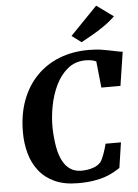

<svg xmlns="http://www.w3.org/2000/svg" viewBox="-64 -1051 793 1107"><g transform="rotate(-5 332.0 -497.0)"><path d="M343 8Q262.5 8 207 -17.8Q151.5 -43.5 117 -88Q82.5 -132.5 66.8 -189.8Q51 -247 51 -309.5Q50.5 -412 80.5 -493.8Q110.5 -575.5 166 -633.2Q221.5 -691 298.5 -721.5Q375.5 -752 470 -752Q513 -752 550.2 -745.8Q587.5 -739.5 616.8 -733Q646 -726.5 664.5 -724.5L634.5 -529.5H524L508 -682.5Q500.5 -686 491.5 -688.5Q482.5 -691 471.8 -692.5Q461 -694 447.5 -694Q387.5 -694 344.5 -659.5Q301.5 -625 274.2 -569Q247 -513 234.5 -446.5Q222 -380 223.5 -317Q225.5 -258.5 234 -211.5Q242.5 -164.5 259.8 -131.2Q277 -98 303.8 -80Q330.5 -62 368.5 -62Q382 -62 402 -64.5Q422 -67 443 -75.2Q464 -83.5 480.5 -101Q486.5 -109.5 492 -121.5Q497.5 -133.5 502.5 -147.5Q507.5 -161.5 512 -176.2Q516.5 -191 520 -205H609L587 -58.5Q572.5 -49 552.2 -37.5Q532 -26 503 -15.5Q474 -5 434.5 1.5Q395 8 343 8ZM433.5 -800 378.5 -841 535 -1002.5 632 -932.5Q600 -902 564.2 -877.5Q528.5 -853 494.5 -834Q460.5 -815 433.5 -800Z"/></g></svg>

Font: Merriweather 28pt ExtraBold
Style: Italic
Weight: 800
Italic angle: -7.8°
Version: Version 2.101